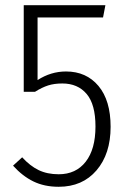

<svg xmlns="http://www.w3.org/2000/svg" viewBox="-20 -705 490 736"><path d="M375 -638H124V-398Q175 -431 233 -431Q311 -431 357.5 -375.5Q404 -320 404 -219Q404 -115 350 -52Q296 11 205 11Q150 11 108 -9.5Q66 -30 30 -70L65 -102Q95 -69 128 -53Q161 -37 205 -37Q271 -37 308.5 -85Q346 -133 346 -220Q346 -305 312 -345Q278 -385 219 -385Q188 -385 164.5 -377.5Q141 -370 114 -353H71V-685H384Z"/></svg>

Font: Fira Sans Condensed Light
Style: Regular
Weight: 300
Width: 3
Designer: bBox Type GmbH & Carrois Corporate GbR & Edenspiekermann AG
Foundry: bBox Type GmbH & Carrois Corporate GbR & Edenspiekermann AG
Version: Version 4.301